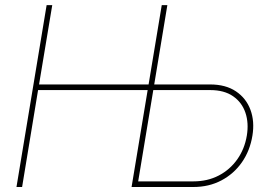

<svg xmlns="http://www.w3.org/2000/svg" viewBox="-20 -748 1078 768"><path d="M45.9 0 166.5 -727.5H189L136.2 -410.2H584.5L580.6 -387.7H132.3L68.4 0ZM586.9 -410.2H820.3Q882.8 -410.2 923.8 -382.6Q964.8 -355 981.9 -308.6Q999 -262.2 989.7 -205.6Q980 -145.5 947.8 -99.1Q915.5 -52.7 865.7 -26.4Q815.9 0 753.4 0H506.3L627 -727.5H649.4L532.7 -22.5H753.4Q810.1 -22.5 855 -45.9Q899.9 -69.3 929.2 -110.8Q958.5 -152.3 967.3 -205.6Q975.6 -255.9 961.7 -297.1Q947.8 -338.4 912.4 -363Q877 -387.7 820.3 -387.7H583Z"/></svg>

Font: Inter 28pt Thin
Style: Italic
Weight: 250
Italic angle: -9.3988°
Designer: Rasmus Andersson
Foundry: rsms
Version: Version 4.001;git-66647c0bb